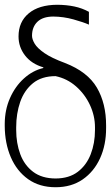

<svg xmlns="http://www.w3.org/2000/svg" viewBox="-20 -780 468 810"><path d="M58.2 -626.4Q58.2 -687.9 101.2 -723.7Q144.2 -759.6 221.6 -759.9Q260.3 -759.6 293.5 -752.7Q326.7 -745.7 355.1 -730.1V-676.1Q332 -686.4 289.8 -698.2Q247.5 -709.9 204.5 -710.2Q160.2 -709.9 137.6 -687.9Q115.1 -665.8 115.1 -629.3Q115.1 -614.7 126.1 -595.9Q137.1 -577.1 167.3 -556.1Q197.4 -535.2 254.3 -514.2Q349.4 -477.3 388.7 -410.3Q427.9 -343.4 427.6 -250V-240.1Q427.9 -169 402.2 -112.4Q376.4 -55.8 328.7 -22.9Q280.9 9.9 214.5 9.9Q146.7 9.9 98.7 -24.1Q50.8 -58.2 25.6 -116.8Q0.4 -175.4 0 -248.6V-258.5Q0.4 -317.1 22.2 -366.3Q44 -415.5 80.8 -448.9Q117.5 -482.2 161.9 -492.9L163.4 -495.7Q113.3 -510.3 85.8 -545.8Q58.2 -581.3 58.2 -626.4ZM48.3 -242.9V-231.5Q48.3 -176.1 65.5 -129.6Q82.7 -83.1 119.7 -55.2Q156.6 -27.3 214.5 -27Q271.7 -27.3 308.2 -55.2Q344.8 -83.1 362.7 -129.4Q380.7 -175.8 380.7 -231.5V-242.9Q380.7 -291.5 359.4 -337.2Q338.1 -382.8 300.6 -415.7Q263.1 -448.5 214.5 -458.8Q155.9 -458.8 119.1 -429Q82.4 -399.1 65.3 -350.1Q48.3 -301.1 48.3 -242.9Z"/></svg>

Font: Inter Thin BETA
Style: Regular
Weight: 100
Designer: Rasmus Andersson
Foundry: rsms
Version: Version 3.011;git-f93a4a705